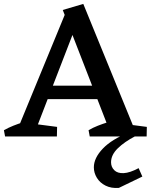

<svg xmlns="http://www.w3.org/2000/svg" viewBox="-40 -698 771 982"><path d="M35 0 298 -639 368 -616 130 0ZM532 0 281 -647 386 -678 663 0ZM183 -191V-260H484V-191ZM-14 0 -20 -32Q3 -45 28 -55Q53 -65 79 -73L80 0ZM111 0 114 -67 252 -49 251 0ZM419 0 413 -32Q435 -45 460.5 -55Q486 -65 512 -73L554 0ZM570 0 573 -67 711 -49 710 0ZM568 263Q529 266 500 251.5Q471 237 455.5 211.5Q440 186 440 158Q440 110 486 62Q532 14 619 -20L651 -1Q597 27 562.5 60.5Q528 94 528 132Q528 156 544.5 172.5Q561 189 592.5 187.5Q624 186 669 162L688 205Z"/></svg>

Font: Eczar Medium
Style: Regular
Weight: 500
Designer: Vaibhav Singh
Foundry: Rosetta Type Foundry
Version: Version 2.000